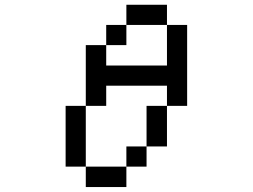

<svg xmlns="http://www.w3.org/2000/svg" viewBox="-20 -712 1040 790"><path d="M417 -442.4H667V-609.4H500V-526.4H417ZM250 -26.4V-276.4H333V-526.4H417V-609.4H500V-692.4H667V-609.4H750V-276.4H667V-109.4H583V-276.4H667V-359.4H417V-276.4H333V-26.4H500V-109.4H583V-26.4H500V57.6H333V-26.4Z"/></svg>

Font: KH Dot kagurazaka 12
Style: Regular
Weight: 400
Designer: Original version for X68000 by Keitarou Hiraki (http://hp.vector.co.jp/authors/VA000874/) / TrueType conversion by Homem
Version: Version 1.00.20150527